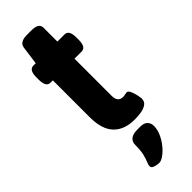

<svg xmlns="http://www.w3.org/2000/svg" viewBox="-293 -669 928 928"><g transform="rotate(-45 171.0 -205.0)"><path d="M223 8Q153 8 115 -31.5Q77 -71 77 -154V-406H61Q31 -406 31 -456V-473Q31 -523 61 -523H77L90 -618Q95 -650 144 -650H175Q225 -650 225 -618V-523H274Q304 -523 304 -473V-456Q304 -406 274 -406H225V-152Q225 -109 261 -109Q268 -109 276 -111Q284 -113 288 -113Q298 -113 305 -96.5Q312 -80 315.5 -62.5Q319 -45 319 -41Q319 -18 301.5 -7.5Q284 3 261.5 5.5Q239 8 223 8ZM159 240Q146 240 130 235Q114 230 114 218Q114 209 120 195.5Q126 182 132 158.5Q138 135 138 95Q138 75 152.5 63Q167 51 198 51H217Q243 51 255 63.5Q267 76 267 95Q267 120 255.5 145.5Q244 171 226.5 192.5Q209 214 190.5 227Q172 240 159 240Z"/></g></svg>

Font: Asap
Style: Bold
Weight: 700
Designer: Pablo Cosgaya
Foundry: Omnibus-Type
Version: Version 3.001; ttfautohint (v1.8.3)